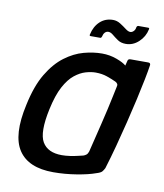

<svg xmlns="http://www.w3.org/2000/svg" viewBox="-73 -668 628 735"><g transform="rotate(10 241.0 -301.0)"><path d="M183 6Q86 6 48 -51.5Q10 -109 37 -230Q53 -306 81.5 -353.5Q110 -401 145.5 -427.5Q181 -454 218 -464Q255 -474 289 -474Q319 -474 346 -464Q373 -454 384 -444L389 -464Q390 -468 393 -469.5Q396 -471 400 -471H468Q478 -471 477 -462Q474 -441 467 -405.5Q460 -370 450 -325.5Q440 -281 428 -232Q416 -183 403 -134.5Q390 -86 377 -44Q373 -36 368 -30Q363 -24 346 -19Q319 -9 273.5 -1.5Q228 6 183 6ZM204 -64Q219 -64 236 -66.5Q253 -69 267 -72.5Q281 -76 286 -77Q292 -79 297 -83Q302 -87 305 -96Q311 -120 318 -149Q325 -178 332.5 -208.5Q340 -239 346.5 -268Q353 -297 358 -321Q363 -345 366 -359Q368 -365 365.5 -369.5Q363 -374 357 -377Q342 -384 322 -391Q302 -398 277 -398Q260 -398 239 -392Q218 -386 196.5 -369Q175 -352 157 -318.5Q139 -285 127 -229Q107 -136 128 -100Q149 -64 204 -64ZM234 -532Q228 -532 230 -538Q237 -570 257.5 -589Q278 -608 308 -608Q323 -608 336.5 -599.5Q350 -591 361 -582.5Q372 -574 380 -574Q387 -574 393 -580Q399 -586 400 -595Q401 -599 403 -600.5Q405 -602 406 -602H445Q451 -602 449 -596Q443 -567 421 -546.5Q399 -526 371 -526Q352 -526 339 -535Q326 -544 316.5 -552Q307 -560 298 -560Q290 -560 284.5 -554Q279 -548 277 -538Q275 -532 271 -532Z"/></g></svg>

Font: Glory Medium
Style: Italic
Weight: 500
Italic angle: -12°
Version: Version 1.011